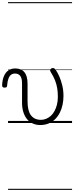

<svg xmlns="http://www.w3.org/2000/svg" viewBox="-76 -1161 700 1812"><path d="M303 19Q267 19 235.5 5.5Q204 -8 181 -34.5Q158 -61 145 -101Q132 -141 132 -193V-374Q132 -424 114.5 -445.5Q97 -467 66 -467Q44 -467 28.5 -455.5Q13 -444 3.5 -418.5Q-6 -393 -9 -352Q-9 -343 -15 -338.5Q-21 -334 -33 -334Q-43 -334 -49.5 -338.5Q-56 -343 -56 -355Q-54 -408 -38.5 -443.5Q-23 -479 4 -497Q31 -515 67 -515Q96 -515 117.5 -506.5Q139 -498 154 -480Q169 -462 176.5 -435Q184 -408 184 -370V-204Q184 -160 192 -127Q200 -94 216 -73Q232 -52 255.5 -41Q279 -30 311 -30Q336 -30 360 -40Q384 -50 404 -68Q424 -86 438.5 -113Q453 -140 461.5 -173.5Q470 -207 470 -247Q470 -291 464 -328Q458 -365 443.5 -402.5Q429 -440 401 -484Q395 -495 397.5 -502.5Q400 -510 407.5 -514.5Q415 -519 423 -519Q433 -519 438 -514.5Q443 -510 452 -498Q467 -477 483.5 -440Q500 -403 511.5 -355.5Q523 -308 523 -255Q523 -213 514.5 -172.5Q506 -132 488.5 -97.5Q471 -63 445 -37Q419 -11 383.5 4Q348 19 303 19ZM0 621H604V631H0ZM0 -20H604V0H0ZM0 -505H604V-500H0ZM0 -1141H604V-1131H0Z"/></svg>

Font: Playwrite BR Guides
Style: Regular
Weight: 400
Designer: Veronika Burian, José Scaglione
Foundry: TypeTogether
Version: Version 1.003